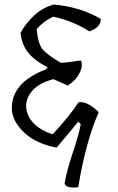

<svg xmlns="http://www.w3.org/2000/svg" viewBox="-20 -677 520 844"><path d="M278 -301 215 -329Q156 -314 125.5 -282Q95 -250 95 -211Q95 -172 125.5 -138Q156 -104 212 -87Q289 -171 325 -227Q361 -235 414 -184Q356 -52 324 146Q270 152 264 130Q273 74 299.5 -4.5Q326 -83 335 -131L324 -142L229 -28Q136 -46 84 -96.5Q32 -147 32 -202Q32 -315 182 -372L190 -381Q131 -411 103.5 -446Q76 -481 70 -532Q91 -572 128.5 -607.5Q166 -643 216 -657Q332 -647 423 -594Q423 -556 373 -539Q303 -584 214 -604Q170 -583 141 -549Q147 -489 164 -464.5Q181 -440 247 -401Q268 -401 298.5 -406Q329 -411 336 -411Q346 -388 329.5 -355.5Q313 -323 278 -301Z"/></svg>

Font: Tillana
Style: Regular
Weight: 400
Designer: Lipi Raval (Devanagari, Latin), Jonny Pinhorn (Latin)
Foundry: Indian Type Foundry
Version: Version 2.002;PS 1.0;hotconv 1.0.79;makeotf.lib2.5.61930; tt